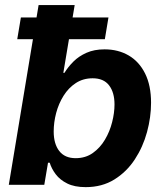

<svg xmlns="http://www.w3.org/2000/svg" viewBox="-20 -748 665 777"><path d="M326.7 9.3Q281.7 9.3 252.2 -5.4Q222.7 -20 205.6 -42.7Q188.5 -65.4 181.2 -89.4H174.3L159.2 0H15.6L136.2 -727.5H282.2L236.3 -453.1H240.7Q255.4 -477.1 277.1 -498.8Q298.8 -520.5 330.1 -534.4Q361.3 -548.3 403.3 -548.3Q458 -548.3 500.5 -523.7Q543 -499 567.1 -450.7Q591.3 -402.3 591.3 -332Q591.3 -273.9 575 -213.6Q558.6 -153.3 525.6 -103Q492.7 -52.7 442.9 -21.7Q393.1 9.3 326.7 9.3ZM286.1 -107.9Q326.2 -107.9 355.7 -128.9Q385.3 -149.9 404.8 -182.9Q424.3 -215.8 433.8 -253.7Q443.4 -291.5 443.4 -325.2Q443.4 -374 421.4 -402.6Q399.4 -431.2 355 -431.2Q316.4 -431.2 286.9 -411.9Q257.3 -392.6 237.3 -360.6Q217.3 -328.6 207.3 -290.8Q197.3 -252.9 197.3 -215.8Q197.3 -166 219.7 -137Q242.2 -107.9 286.1 -107.9ZM49.8 -589.4 64.5 -677.2H418.9L404.3 -589.4Z"/></svg>

Font: Inter 17pt
Style: Bold Italic
Weight: 700
Italic angle: -9.3988°
Version: Version 4.001;git-66647c0bb